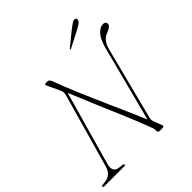

<svg xmlns="http://www.w3.org/2000/svg" viewBox="-230 -1014 1175 1175"><g transform="rotate(-45 358.0 -426.0)"><path d="M113 -81.5Q98 -24 146.5 -17L176 -13.5Q185 -12 185 -6Q185 0 175.5 0H6Q-7 0 -7 -6.5Q-7 -13 4.5 -14L30 -17Q53 -20 70.5 -35.8Q88 -51.5 96 -82L231 -559.5Q238.5 -584 227.5 -604.5L189 -686.5Q185.5 -691.5 187.5 -695.8Q189.5 -700 195.5 -700H211Q219.5 -700 224.2 -694.5Q229 -689 234.5 -677Q262 -602.5 295 -524.5Q328 -446.5 361.5 -370.8Q395 -295 425.5 -226.5Q456 -158 479 -102.5L607.5 -596Q624 -655.5 649 -681.8Q674 -708 700 -708Q710.5 -708 716.5 -702.2Q722.5 -696.5 722.5 -688.5Q722 -667.5 683.5 -653.5Q634 -636.5 617.5 -576L496 -101.5Q493.5 -94 493.5 -87Q493.5 -80 498.5 -66L517.5 -16.5Q524 0 507 0H482.5Q468 0 468 -19Q468 -28.5 466.5 -35.5Q465 -42.5 459 -56.5Q435.5 -120.5 399.8 -205Q364 -289.5 324.5 -382Q285 -474.5 249 -563ZM547 -824Q565 -838 577.2 -845.8Q589.5 -853.5 599.5 -851Q607.5 -849 609.2 -842.2Q611 -835.5 607 -828.5Q602.5 -819.5 591.5 -812.2Q580.5 -805 566 -797L455.5 -740Q450 -736.5 448 -740Q446 -743 452.5 -747.5Z"/></g></svg>

Font: Fraunces 72pt Thin
Style: Italic
Weight: 100
Italic angle: -16°
Version: Version 1.000;[b76b70a41]